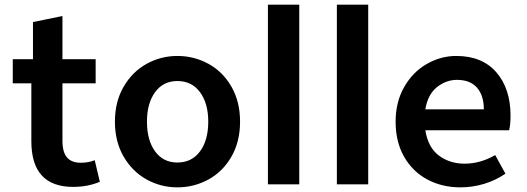

<svg xmlns="http://www.w3.org/2000/svg" viewBox="-20 -794 2268 827"><path d="M115 -186V-435H35V-539H122V-699L249 -725V-539H392V-435H249V-187Q249 -139 268.5 -116Q288 -93 328 -93Q362 -93 388 -104L410 -11Q358 11 295 11Q115 11 115 -186Z M475 -270Q475 -356 512.5 -420.5Q550 -485 611.5 -519Q673 -553 744 -553Q816 -553 878 -519Q940 -485 977 -420.5Q1014 -356 1014 -270Q1014 -184 977 -119.5Q940 -55 878 -21Q816 13 744 13Q673 13 611.5 -21Q550 -55 512.5 -119.5Q475 -184 475 -270ZM877 -270Q877 -349 841.5 -397Q806 -445 744 -445Q683 -445 648 -397Q613 -349 613 -270Q613 -190 648 -142Q683 -94 744 -94Q806 -94 841.5 -142Q877 -190 877 -270Z M1134 -774H1269V0H1134Z M1431 -774H1566V0H1431Z M1684 -270Q1684 -354 1720.5 -418.5Q1757 -483 1817.5 -518Q1878 -553 1945 -553Q2057 -553 2118 -482.5Q2179 -412 2179 -296Q2179 -257 2173 -233H1812Q1824 -158 1871 -123.5Q1918 -89 1981 -89Q2049 -89 2113 -126L2157 -46Q2115 -17 2065 -2Q2015 13 1963 13Q1884 13 1820.5 -21Q1757 -55 1720.5 -119Q1684 -183 1684 -270ZM2064 -323Q2064 -383 2034.5 -416.5Q2005 -450 1948 -450Q1902 -450 1862.5 -419Q1823 -388 1812 -323Z"/></svg>

Font: Nebula Sans Semibold
Style: Regular
Weight: 600
Designer: Paul D. Hunt for Adobe (as Source Sans)
Foundry: Nebula Entertainment & Broadcasting LLC
Version: Version 1.010